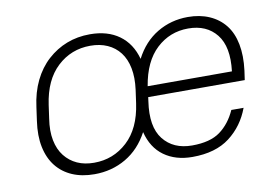

<svg xmlns="http://www.w3.org/2000/svg" viewBox="-61 -604 1031 709"><g transform="rotate(-10 455.0 -250.0)"><path d="M608 6Q545 6 502 -25Q459 -56 444 -116Q412 -56 359 -25Q306 6 241 6Q194 6 158 -9.5Q122 -25 98.5 -54.5Q75 -84 66 -127Q57 -170 65 -225L72 -275Q79 -330 100 -373Q121 -416 153.5 -445.5Q186 -475 226 -490.5Q266 -506 313 -506Q379 -506 422.5 -474.5Q466 -443 482 -384Q513 -444 565 -475Q617 -506 680 -506Q725 -506 760.5 -490.5Q796 -475 819 -446Q842 -417 850.5 -373.5Q859 -330 852 -275L847 -240H485L483 -225Q469 -131 506.5 -83.5Q544 -36 614 -36Q682 -36 719.5 -63.5Q757 -91 779 -140H825Q801 -75 748 -34.5Q695 6 608 6ZM247 -36Q319 -36 371.5 -84.5Q424 -133 437 -225L444 -275Q450 -320 443 -355.5Q436 -391 417.5 -415Q399 -439 371 -451.5Q343 -464 307 -464Q235 -464 183 -415.5Q131 -367 118 -275L111 -225Q104 -180 111 -144.5Q118 -109 137 -85Q156 -61 183.5 -48.5Q211 -36 247 -36ZM674 -464Q605 -464 555 -417.5Q505 -371 490 -280H806Q817 -371 780 -417.5Q743 -464 674 -464Z"/></g></svg>

Font: Retni Sans Light
Style: Italic
Weight: 300
Italic angle: -8°
Designer: Vitaly Kuzmin
Foundry: ParaType Ltd.
Version: Version 1.00;June 10, 2019;FontCreator 11.5.0.2425 64-bit; t